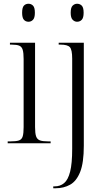

<svg xmlns="http://www.w3.org/2000/svg" viewBox="-20 -764 552 1024"><path d="M132 -648Q117 -648 107.5 -658.5Q98 -669 98 -696Q98 -724 107.5 -734Q117 -744 132 -744Q146 -744 156 -734Q166 -724 166 -696Q166 -669 156 -658.5Q146 -648 132 -648ZM21 0V-10H38Q66 -10 81 -15Q96 -20 101 -36.5Q106 -53 106 -86V-449Q106 -482 101 -498.5Q96 -515 82.5 -520.5Q69 -526 42 -526H33V-536H167V-86Q167 -53 172.5 -37Q178 -21 192.5 -15.5Q207 -10 235 -10H250V0ZM391 -648Q378 -648 367.5 -658.5Q357 -669 357 -696Q357 -724 367.5 -734Q378 -744 391 -744Q406 -744 416 -734Q426 -724 426 -696Q426 -669 416 -658.5Q406 -648 391 -648ZM264 240V230H271Q301 230 322 212.5Q343 195 354 151.5Q365 108 365 30V-451Q365 -499 352.5 -512.5Q340 -526 303 -526H293V-536H427V13Q427 104 407.5 153Q388 202 354 221Q320 240 277 240Z"/></svg>

Font: Noto Serif Display Condensed Light
Style: Regular
Weight: 300
Width: 3
Designer: Monotype Design Team
Foundry: Monotype Imaging Inc.
Version: Version 2.009